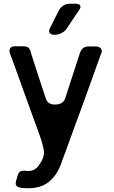

<svg xmlns="http://www.w3.org/2000/svg" viewBox="-20 -797 606 1021"><path d="M246.1 -648.4Q241.2 -638.7 241.2 -631.8Q241.2 -626 244.1 -622.1Q250 -612.3 268.6 -612.3H273.4Q292 -612.3 308.6 -622.1Q326.2 -630.9 335.9 -646.5Q351.6 -668.9 368.2 -695.3Q385.7 -720.7 401.4 -744.1Q408.2 -753.9 408.2 -760.7Q407.2 -764.6 406.2 -767.6Q401.4 -777.3 383.8 -777.3H351.6Q333 -777.3 317.4 -767.6Q301.8 -757.8 293 -741.2Q282.2 -719.7 269.5 -695.3Q257.8 -669.9 246.1 -648.4ZM100.6 -550.8Q85.9 -550.8 56.6 -550.8Q40 -550.8 34.2 -540Q30.3 -534.2 30.3 -527.3Q30.3 -521.5 32.2 -514.6Q41 -491.2 53.7 -457Q66.4 -421.9 81.1 -380.9Q108.4 -303.7 139.6 -218.8Q170.9 -132.8 192.4 -73.2Q207 -33.2 212.9 2Q219.7 37.1 186.5 82Q184.6 85.9 181.6 88.9Q178.7 91.8 175.8 94.7Q167 102.5 157.2 107.4Q146.5 111.3 134.8 112.3Q130.9 112.3 126 112.3Q121.1 112.3 116.2 111.3Q97.7 109.4 87.9 114.3Q79.1 119.1 73.2 137.7Q71.3 142.6 70.3 149.4Q68.4 155.3 66.4 161.1Q60.5 180.7 66.4 189.5Q72.3 198.2 88.9 201.2Q98.6 203.1 108.4 203.1Q118.2 204.1 129.9 204.1Q152.3 204.1 171.9 200.2Q190.4 197.3 208 189.5Q224.6 181.6 239.3 170.9Q252.9 159.2 265.6 144.5Q278.3 129.9 288.1 111.3Q297.9 93.8 305.7 72.3Q305.7 72.3 310.5 57.6Q316.4 43.9 325.2 18.6Q341.8 -26.4 368.2 -99.6Q395.5 -173.8 423.8 -251Q452.1 -331.1 478.5 -403.3Q504.9 -475.6 518.6 -514.6Q521.5 -520.5 521.5 -525.4Q521.5 -533.2 515.6 -540Q506.8 -549.8 491.2 -549.8Q477.5 -549.8 450.2 -549.8Q434.6 -549.8 422.9 -542Q412.1 -533.2 406.2 -518.6Q393.6 -479.5 371.1 -411.1Q348.6 -341.8 327.1 -275.4Q316.4 -242.2 275.4 -241.2Q234.4 -239.3 223.6 -273.4Q202.1 -339.8 178.7 -409.2Q156.2 -479.5 143.6 -518.6Q143.6 -518.6 144.5 -518.6Q137.7 -539.1 129.9 -544.9Q121.1 -550.8 100.6 -550.8Z"/></svg>

Font: DeepSea
Style: Medium
Weight: 500
Designer: Stem
Version: Version 3.019;git-0a5106e0b